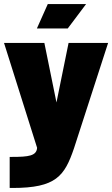

<svg xmlns="http://www.w3.org/2000/svg" viewBox="-20 -733 556 952"><path d="M163 -592H316L407 -713H217ZM28 199H42C258 199 300 140 347 2L516 -520H320L260 -225L200 -520H0L164 0C161 40 122 45 39 45H28Z"/></svg>

Font: Arthouse Owned Black
Style: Regular
Weight: 900
Designer: Jeremy Tribby
Foundry: Tribby Type
Version: Version 1.000;PS 001.000;hotconv 1.0.88;makeotf.lib2.5.64775